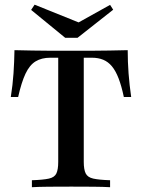

<svg xmlns="http://www.w3.org/2000/svg" viewBox="-20 -780 592 800"><path d="M112.9 0V-29Q160.5 -30.6 183.9 -35.9Q207.3 -41.1 214.9 -57.3Q222.6 -73.4 222.6 -105.6V-539.5H189.5Q153.2 -539.5 128.2 -524.2Q103.2 -508.9 86.3 -473Q69.4 -437.1 55.6 -375.8H25Q33.1 -426.6 36.3 -474.6Q39.5 -522.6 40.3 -571Q74.2 -570.2 115.3 -569.4Q156.5 -568.5 198.4 -568.5Q240.3 -568.5 276.6 -568.5Q310.5 -568.5 352 -568.5Q393.5 -568.5 435.5 -569.4Q477.4 -570.2 512.1 -571Q512.1 -522.6 515.7 -474.2Q519.4 -425.8 526.6 -375.8H496Q486.3 -421.8 474.2 -453.2Q462.1 -484.7 446.4 -503.6Q430.6 -522.6 410.1 -531Q389.5 -539.5 362.9 -539.5H329V-105.6Q329 -73.4 337.1 -57.3Q345.2 -41.1 368.5 -35.9Q391.9 -30.6 438.7 -29V0Q412.1 -1.6 369 -2Q325.8 -2.4 277.4 -2.4Q225.8 -2.4 182.7 -2Q139.5 -1.6 112.9 0ZM438.7 -759.7 451.6 -739.5 303.2 -622.6H251.6L109.7 -738.7L124.2 -760.5L330.6 -677.4L289.5 -676.6Z"/></svg>

Font: Playfair SemiBold
Style: Regular
Weight: 600
Designer: Claus Eggers Sørensen
Foundry: Claus Eggers Sørensen
Version: Version 2.001;gftools[0.9.30]